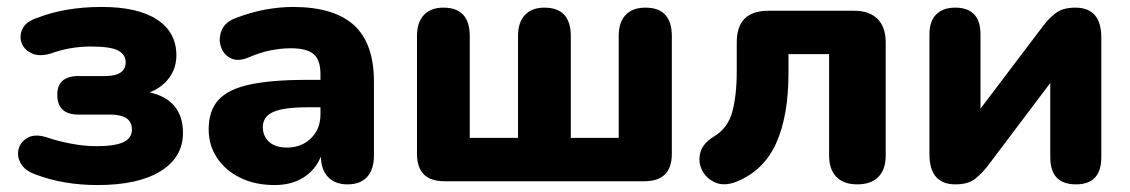

<svg xmlns="http://www.w3.org/2000/svg" viewBox="-20 -522 3255 553"><path d="M261 11Q162 11 81 -20Q51 -31 39.5 -52Q28 -73 34 -94Q40 -115 61 -126Q82 -137 116 -126Q148 -115 186 -108Q224 -101 257 -101Q311 -101 335.5 -112.5Q360 -124 360 -149Q360 -192 297 -192H206Q145 -192 145 -249Q145 -303 206 -303H283Q342 -303 342 -343Q342 -364 321 -376Q300 -388 242 -388Q181 -388 127 -368Q93 -358 71 -368.5Q49 -379 42 -399Q35 -419 45 -439.5Q55 -460 86 -470Q167 -502 273 -502Q377 -502 432.5 -465.5Q488 -429 488 -363Q488 -326 467.5 -298Q447 -270 411 -256Q507 -234 507 -139Q507 -69 442.5 -29Q378 11 261 11Z M771 11Q715 11 672 -10Q629 -31 605 -67.5Q581 -104 581 -149Q581 -203 609 -234Q637 -265 699.5 -278.5Q762 -292 865 -292H903V-309Q903 -349 883.5 -366Q864 -383 817 -383Q790 -383 759.5 -377Q729 -371 692 -355Q662 -344 642 -355.5Q622 -367 615.5 -390Q609 -413 619 -436Q629 -459 659 -470Q706 -488 747.5 -495Q789 -502 823 -502Q942 -502 999.5 -449.5Q1057 -397 1057 -287V-74Q1057 -34 1037.5 -12.5Q1018 9 981 9Q945 9 925 -12Q905 -33 904 -71Q889 -33 854.5 -11Q820 11 771 11ZM903 -213H866Q797 -213 767 -199.5Q737 -186 737 -156Q737 -130 755 -113.5Q773 -97 807 -97Q848 -97 875.5 -123.5Q903 -150 903 -193Z M1260 0Q1181 0 1181 -79V-418Q1181 -458 1201 -479Q1221 -500 1257 -500Q1333 -500 1333 -418V-125H1472V-418Q1472 -458 1492 -479Q1512 -500 1548 -500Q1624 -500 1624 -418V-125H1762V-418Q1762 -458 1782 -479Q1802 -500 1839 -500Q1915 -500 1915 -418V-79Q1915 0 1836 0Z M2449 9Q2410 9 2389 -12.5Q2368 -34 2368 -74V-366H2251V-312Q2251 -188 2215.5 -109.5Q2180 -31 2102 1Q2067 15 2041 4Q2015 -7 2002.5 -31Q1990 -55 1997 -82Q2004 -109 2035 -128Q2076 -152 2089 -199.5Q2102 -247 2102 -317V-400Q2102 -491 2193 -491H2440Q2484 -491 2507.5 -467.5Q2531 -444 2531 -400V-74Q2531 -34 2510 -12.5Q2489 9 2449 9Z M2732 9Q2657 9 2657 -78V-423Q2657 -461 2676.5 -480.5Q2696 -500 2731 -500Q2804 -500 2804 -423V-209L2985 -448Q2998 -466 3019 -483Q3040 -500 3077 -500Q3152 -500 3152 -414V-69Q3152 9 3079 9Q3005 9 3005 -69V-283L2824 -43Q2811 -26 2790.5 -8.5Q2770 9 2732 9Z"/></svg>

Font: Chiron GoRound TC EB
Style: Regular
Weight: 700
Designer: Ryoko NISHIZUKA 西塚涼子 (kana, bopomofo & ideographs); Paul D. Hunt (Latin, Greek & Cyrillic); Sandoll Communications 산돌커뮤니
Foundry: Adobe
Version: Version 1.000;hotconv 1.1.1;makeotfexe 2.6.0